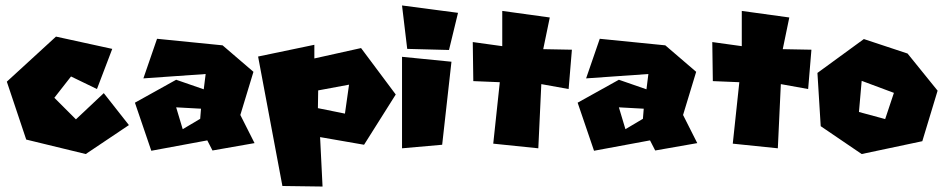

<svg xmlns="http://www.w3.org/2000/svg" viewBox="-20 -564 3484 703"><path d="M335 -238 391 -385 185 -430 5 -265 76 -53 294 0 452 -106 360 -223 258 -127 179 -206 240 -284Z M649 -91 625 -171 716 -166 713 -129ZM505 -277 733 -293 726 -237 625 -272 474 -188 534 -12 739 -50 758 -13 912 -40 860 -143 908 -301 795 -398 555 -422Z M1243 -148 1144 -168 1145 -233 1258 -254ZM925 -357 1014 117 1161 119 1152 -62 1313 -34 1429 -218 1302 -388 1131 -350V-400Z M1452 -356V-21L1599 -34L1633 -338ZM1452 -544 1471 -385 1624 -381 1657 -517Z M1819 -524V-395L1711 -410L1713 -267L1810 -263L1786 -38L1951 -21L1962 -256L2062 -238L2074 -382L1969 -384L1993 -500Z M2270 -91 2246 -171 2337 -166 2334 -129ZM2126 -277 2354 -293 2347 -237 2246 -272 2095 -188 2155 -12 2360 -50 2379 -13 2533 -40 2481 -143 2529 -301 2416 -398 2176 -422Z M2696 -524V-395L2588 -410L2590 -267L2687 -263L2663 -38L2828 -21L2839 -256L2939 -238L2951 -382L2846 -384L2870 -500Z M3221 -128 3125 -154 3135 -268 3253 -224ZM2973 -297 2985 -102 3135 0 3357 -47 3413 -232 3303 -368 3143 -421Z"/></svg>

Font: Super Mario
Style: Regular
Weight: 400
Version: Version 1.0